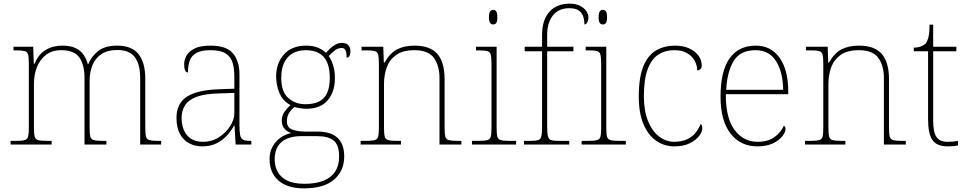

<svg xmlns="http://www.w3.org/2000/svg" viewBox="-20 -792 5296 1052"><path d="M38 0V-20H61Q98 -20 114 -24Q130 -28 134 -43.5Q138 -59 138 -94V-442Q138 -477 134 -492.5Q130 -508 115.5 -512Q101 -516 71 -516H54V-536H162L165 -443H170Q189 -493 229 -517.5Q269 -542 321 -542Q367 -542 395 -528Q423 -514 438.5 -491Q454 -468 461 -441H464Q480 -482 517.5 -512Q555 -542 622 -542Q702 -542 739 -495.5Q776 -449 776 -361V-94Q776 -59 780 -43.5Q784 -28 800.5 -24Q817 -20 853 -20H863V0H748V-365Q748 -439 719 -478.5Q690 -518 622 -518Q569 -518 535.5 -495.5Q502 -473 486.5 -434.5Q471 -396 471 -349V-94Q471 -59 475 -43.5Q479 -28 495 -24Q511 -20 548 -20H563V0H443V-365Q443 -438 414.5 -477.5Q386 -517 315 -517Q265 -517 232 -491.5Q199 -466 182.5 -424.5Q166 -383 166 -334V-94Q166 -59 170 -43.5Q174 -28 190.5 -24Q207 -20 243 -20H263V0Z M1088 10Q1049 10 1017 -6.5Q985 -23 966 -58Q947 -93 947 -146Q947 -225 1003.5 -262Q1060 -299 1181 -303L1264 -306V-371Q1264 -414 1255 -446.5Q1246 -479 1218 -498Q1190 -517 1133 -517Q1084 -517 1057 -502.5Q1030 -488 1020 -460.5Q1010 -433 1010 -395Q1000 -395 994.5 -406Q989 -417 989 -441Q989 -462 1001 -485.5Q1013 -509 1044.5 -525.5Q1076 -542 1133 -542Q1221 -542 1256.5 -499.5Q1292 -457 1292 -386V-110Q1292 -73 1295.5 -53.5Q1299 -34 1311 -27Q1323 -20 1350 -20H1357V0H1271L1265 -104H1263Q1252 -83 1229.5 -56Q1207 -29 1172 -9.5Q1137 10 1088 10ZM1092 -15Q1141 -15 1179.5 -40Q1218 -65 1241 -101Q1264 -137 1264 -170V-283L1178 -280Q1100 -278 1056 -261Q1012 -244 993.5 -214.5Q975 -185 975 -145Q975 -111 986.5 -81.5Q998 -52 1024 -33.5Q1050 -15 1092 -15Z M1645 240Q1554 240 1505.5 197Q1457 154 1457 80Q1457 39 1475 8.5Q1493 -22 1520.5 -40Q1548 -58 1576 -63Q1554 -70 1539 -86.5Q1524 -103 1524 -132Q1524 -161 1542 -184Q1560 -207 1572 -216Q1529 -239 1511 -282.5Q1493 -326 1493 -372Q1493 -446 1536 -494Q1579 -542 1658 -542Q1694 -542 1721 -531Q1748 -520 1766 -503Q1775 -513 1788 -525.5Q1801 -538 1817.5 -547.5Q1834 -557 1853 -557Q1878 -557 1889 -544Q1900 -531 1900 -513Q1900 -496 1895 -486Q1890 -476 1879 -476Q1879 -505 1873 -517Q1867 -529 1853 -529Q1831 -529 1815.5 -516.5Q1800 -504 1781 -485Q1795 -466 1805 -435Q1815 -404 1815 -364Q1815 -289 1775.5 -242.5Q1736 -196 1658 -196Q1646 -196 1624 -199Q1602 -202 1594 -206Q1577 -193 1564.5 -174Q1552 -155 1552 -126Q1552 -93 1582 -82Q1612 -71 1652 -71H1721Q1769 -71 1801 -56Q1833 -41 1849.5 -11Q1866 19 1866 65Q1866 144 1810.5 192Q1755 240 1645 240ZM1649 215Q1712 215 1754 197.5Q1796 180 1817 147Q1838 114 1838 66Q1838 1 1807.5 -22.5Q1777 -46 1719 -46H1628Q1588 -46 1555.5 -33.5Q1523 -21 1504 7Q1485 35 1485 82Q1485 117 1500.5 147.5Q1516 178 1552 196.5Q1588 215 1649 215ZM1655 -221Q1696 -221 1725.5 -234.5Q1755 -248 1771 -280Q1787 -312 1787 -365Q1787 -419 1771.5 -452.5Q1756 -486 1726.5 -501.5Q1697 -517 1655 -517Q1616 -517 1586 -501Q1556 -485 1538.5 -451.5Q1521 -418 1521 -364Q1521 -290 1559 -255.5Q1597 -221 1655 -221Z M1956 0V-20H1979Q2016 -20 2032 -24Q2048 -28 2052 -43.5Q2056 -59 2056 -94V-442Q2056 -477 2052 -492.5Q2048 -508 2033.5 -512Q2019 -516 1989 -516H1961V-536H2080L2083 -449H2087Q2117 -502 2156.5 -522Q2196 -542 2251 -542Q2337 -542 2376.5 -496.5Q2416 -451 2416 -357V-94Q2416 -59 2420 -43.5Q2424 -28 2440.5 -24Q2457 -20 2493 -20H2508V0H2388V-365Q2388 -432 2357.5 -474.5Q2327 -517 2251 -517Q2186 -517 2149.5 -490Q2113 -463 2098.5 -421Q2084 -379 2084 -334V-94Q2084 -59 2088 -43.5Q2092 -28 2108.5 -24Q2125 -20 2161 -20H2177V0Z M2566 0V-20H2596Q2633 -20 2649 -24Q2665 -28 2669 -43.5Q2673 -59 2673 -94V-438Q2673 -475 2669 -491.5Q2665 -508 2650.5 -512Q2636 -516 2606 -516H2588V-536H2701V-94Q2701 -59 2705 -43.5Q2709 -28 2725.5 -24Q2742 -20 2778 -20H2808V0ZM2682 -658Q2672 -658 2665.5 -666Q2659 -674 2659 -698Q2659 -721 2665.5 -729.5Q2672 -738 2682 -738Q2693 -738 2699 -729.5Q2705 -721 2705 -698Q2705 -674 2699 -666Q2693 -658 2682 -658Z M2851 0V-20H2883Q2913 -20 2927.5 -24Q2942 -28 2946 -44.5Q2950 -61 2950 -98V-511H2855V-536H2950V-600Q2950 -682 2990 -727Q3030 -772 3101 -772Q3133 -772 3156 -761Q3179 -750 3191.5 -732.5Q3204 -715 3204 -697Q3204 -684 3200.5 -675Q3197 -666 3192 -662Q3187 -658 3182 -658Q3182 -683 3175 -703Q3168 -723 3150.5 -735Q3133 -747 3099 -747Q3041 -747 3009.5 -707.5Q2978 -668 2978 -600V-536H3122V-511H2978V-98Q2978 -61 2982.5 -44.5Q2987 -28 3001 -24Q3015 -20 3045 -20H3099V0Z M3167 0V-20H3197Q3234 -20 3250 -24Q3266 -28 3270 -43.5Q3274 -59 3274 -94V-438Q3274 -475 3270 -491.5Q3266 -508 3251.5 -512Q3237 -516 3207 -516H3189V-536H3302V-94Q3302 -59 3306 -43.5Q3310 -28 3326.5 -24Q3343 -20 3379 -20H3409V0ZM3283 -658Q3273 -658 3266.5 -666Q3260 -674 3260 -698Q3260 -721 3266.5 -729.5Q3273 -738 3283 -738Q3294 -738 3300 -729.5Q3306 -721 3306 -698Q3306 -674 3300 -666Q3294 -658 3283 -658Z M3675 10Q3621 10 3577 -19.5Q3533 -49 3506.5 -110Q3480 -171 3480 -263Q3480 -369 3505.5 -430Q3531 -491 3576 -516.5Q3621 -542 3678 -542Q3724 -542 3757 -526.5Q3790 -511 3807.5 -486.5Q3825 -462 3825 -433Q3825 -425 3822 -419Q3819 -413 3813.5 -410Q3808 -407 3800 -406Q3800 -434 3786 -459.5Q3772 -485 3744.5 -501Q3717 -517 3674 -517Q3625 -517 3587.5 -493Q3550 -469 3529 -413.5Q3508 -358 3508 -264Q3508 -184 3531 -128Q3554 -72 3592 -43.5Q3630 -15 3675 -15Q3717 -16 3745 -29Q3773 -42 3791 -64.5Q3809 -87 3820 -114Q3825 -108 3826.5 -101.5Q3828 -95 3828 -86Q3828 -70 3810.5 -47Q3793 -24 3759 -7Q3725 10 3675 10Z M4130 10Q4037 10 3982.5 -60.5Q3928 -131 3928 -262Q3928 -404 3978 -473Q4028 -542 4121 -542Q4204 -542 4251.5 -475.5Q4299 -409 4299 -290V-276H3957Q3956 -146 4004.5 -80.5Q4053 -15 4131 -15Q4188 -15 4223 -40.5Q4258 -66 4275 -103Q4280 -100 4282 -96Q4284 -92 4284 -85Q4284 -68 4266.5 -45.5Q4249 -23 4215 -6.5Q4181 10 4130 10ZM4271 -300Q4270 -397 4232 -457Q4194 -517 4120 -517Q4036 -517 4000 -458Q3964 -399 3959 -300Z M4391 0V-20H4414Q4451 -20 4467 -24Q4483 -28 4487 -43.5Q4491 -59 4491 -94V-442Q4491 -477 4487 -492.5Q4483 -508 4468.5 -512Q4454 -516 4424 -516H4396V-536H4515L4518 -449H4522Q4552 -502 4591.5 -522Q4631 -542 4686 -542Q4772 -542 4811.5 -496.5Q4851 -451 4851 -357V-94Q4851 -59 4855 -43.5Q4859 -28 4875.5 -24Q4892 -20 4928 -20H4943V0H4823V-365Q4823 -432 4792.5 -474.5Q4762 -517 4686 -517Q4621 -517 4584.5 -490Q4548 -463 4533.5 -421Q4519 -379 4519 -334V-94Q4519 -59 4523 -43.5Q4527 -28 4543.5 -24Q4560 -20 4596 -20H4612V0Z M5172 10Q5114 10 5089.5 -24Q5065 -58 5065 -141V-511H4987V-531Q5008 -531 5023.5 -536.5Q5039 -542 5049 -551Q5059 -560 5066 -584Q5073 -608 5073 -657H5093V-536H5220V-511H5093V-132Q5093 -68 5111 -41.5Q5129 -15 5171 -15Q5188 -15 5200.5 -16Q5213 -17 5229 -20V5Q5213 8 5199.5 9Q5186 10 5172 10Z"/></svg>

Font: Noto Serif Hebrew Thin
Style: Regular
Weight: 250
Version: Version 2.003